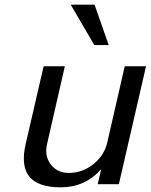

<svg xmlns="http://www.w3.org/2000/svg" viewBox="-20 -781 639 814"><path d="M272 -47.9H272.9Q329.1 -47.9 375.7 -85Q422.4 -122.1 435.1 -178.2L508.8 -500H599.1L483.9 0H394L409.2 -64Q340.8 13.2 237.8 13.2Q141.6 13.2 104.5 -32.2Q67.4 -77.6 88.9 -170.9L165 -500H254.9L179.2 -168.9Q168 -119.6 195.3 -83.7Q222.7 -47.9 272 -47.9ZM440.9 -589.8H379.9L279.8 -761.2H380.9Z"/></svg>

Font: Perun
Style: Italic
Weight: 400
Italic angle: -12°
Foundry: Stefan Peev, Context Ltd
Version: Version 001.000